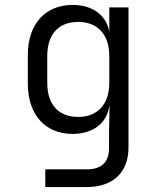

<svg xmlns="http://www.w3.org/2000/svg" viewBox="-20 -580 640 780"><path d="M424 -450C413 -518 356 -560 275 -560C163 -560 93 -481 93 -357V-240C93 -115 163 -36 275 -36C357 -36 414 -79 424 -149H425L423 -45V19C423 79 394 108 331 108H164V180H331C440 180 502 120 502 19V-550H424ZM298 -105C218 -105 172 -155 172 -243V-353C172 -441 218 -491 298 -491C376 -491 424 -440 424 -353V-243C424 -156 376 -105 298 -105Z"/></svg>

Font: Tekne LDO Light
Style: Regular
Weight: 300
Monospace: yes
Designer: Alessio Laiso, Mario Rullo, Paolo Rosset
Foundry: Alessio Laiso
Version: Version 1.000;hotconv 1.0.109;makeotfexe 2.5.65596